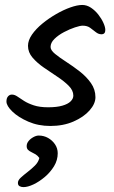

<svg xmlns="http://www.w3.org/2000/svg" viewBox="-20 -531 466 786"><path d="M411.1 -408.2Q411.1 -390.7 395.3 -390.7Q383 -390.7 372 -399.6Q361 -408.5 349 -417.2Q337 -425.9 318.6 -425.9Q307.7 -425.9 286.5 -418.8Q265.2 -411.8 242.1 -399.6Q218.9 -387.4 203 -371.8Q187 -356.3 187 -338.7Q187 -325.4 205.5 -310.3Q223.9 -295.2 251.4 -277.6Q278.8 -259.9 306.3 -238.6Q333.7 -217.3 352.2 -191.1Q370.7 -164.9 370.7 -133.1Q370.7 -106.1 346.6 -78.9Q322.5 -51.7 280.8 -33.5Q239 -15.3 186 -15.3Q136.7 -15.3 95.9 -33Q55.1 -50.7 30.8 -74.2Q6.4 -97.7 6.4 -115.5Q6.4 -129.3 13 -136.6Q19.5 -143.8 28.7 -143.8Q39.7 -143.8 51.2 -135.9Q62.7 -127.9 78.6 -117.8Q94.4 -107.7 118.2 -99.8Q142.1 -91.8 177.2 -91.8Q212.3 -91.8 235.1 -98.4Q257.8 -104.9 269 -115.9Q280.2 -126.9 280.2 -139.5Q280.2 -161 261.3 -179.8Q242.5 -198.7 215 -216.8Q187.6 -235 159.9 -254Q132.3 -273 113.4 -294.9Q94.6 -316.7 94.6 -343.4Q94.6 -365.7 110.8 -389.3Q127.1 -412.8 153.4 -434.4Q179.6 -455.9 209.8 -473.3Q239.9 -490.7 268.3 -500.7Q296.7 -510.7 316.7 -510.7Q335.4 -510.7 352.5 -499.4Q369.5 -488 382.6 -471.2Q395.7 -454.5 403.4 -437.2Q411.1 -420 411.1 -408.2ZM76 235Q67.2 235 60.3 231.3Q53.3 227.5 53.3 217.7Q53.3 207 65 196.3Q76.6 185.6 92.6 173.3Q108.6 161 122.8 147Q137 133 141.1 115.7Q134.2 105.9 125.6 100.8Q117.1 95.7 108.7 91.8Q100.4 87.9 94.8 82.5Q89.2 77.1 89.2 67.1Q89.2 56 97 46.4Q104.7 36.8 116.6 30.4Q128.4 23.9 138.5 23.9Q159.3 23.9 176.8 33.7Q194.2 43.5 205.3 59.9Q216.3 76.3 216.3 96.6Q216.3 124.6 201.2 149.5Q186 174.3 163.5 193.4Q140.9 212.5 117.3 223.8Q93.6 235 76 235Z"/></svg>

Font: Kalam Variable Light
Style: Regular
Weight: 300
Designer: Lipi Raval, Jonny Pinhorn
Foundry: Indian Type Foundry
Version: Version 3.000